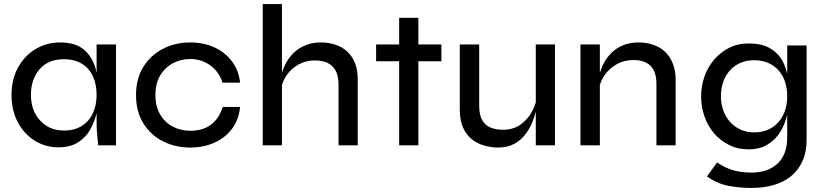

<svg xmlns="http://www.w3.org/2000/svg" viewBox="-20 -719 4091 950"><path d="M269 10Q205 10 152 -23Q99 -56 68 -114.5Q37 -173 37 -249Q37 -325 68.5 -383.5Q100 -442 155 -475.5Q210 -509 278 -509Q353 -509 394.5 -474Q436 -439 453 -380Q456 -369 458 -358V-499H554V0H466Q466 0 464 -18.5Q462 -37 460 -63Q458 -89 458 -109V-160Q448 -117 427 -79Q405 -39 366 -14.5Q327 10 269 10ZM296 -73Q349 -73 385.5 -96.5Q422 -120 440 -160Q458 -200 458 -249Q458 -302 439.5 -342Q421 -382 384.5 -404Q348 -426 296 -426Q218 -426 175.5 -376Q133 -326 133 -249Q133 -197 154 -157.5Q175 -118 211.5 -95.5Q248 -73 296 -73Z M1168 -190Q1162 -128 1128.5 -82.5Q1095 -37 1041 -13Q987 11 921 11Q848 11 787 -19.5Q726 -50 689.5 -108.5Q653 -167 653 -248Q653 -330 689.5 -388.5Q726 -447 787 -478Q848 -509 921 -509Q987 -509 1040 -485Q1093 -461 1127 -416.5Q1161 -372 1168 -310H1081Q1064 -364 1020.5 -395.5Q977 -427 921 -427Q875 -427 835.5 -406Q796 -385 772.5 -345.5Q749 -306 749 -248Q749 -192 772.5 -152.5Q796 -113 835 -92.5Q874 -72 921 -72Q985 -72 1025 -103Q1065 -134 1082 -190Z M1655 0V-301Q1655 -341 1642 -367Q1629 -393 1603 -406.5Q1577 -420 1537 -420Q1493 -420 1456.5 -399.5Q1420 -379 1397 -345Q1382 -322 1375 -297V0H1280V-699H1375V-359Q1381 -378 1390 -397Q1406 -431 1431.5 -456Q1457 -481 1491 -495Q1525 -509 1565 -509Q1607 -509 1641 -497.5Q1675 -486 1699.5 -462.5Q1724 -439 1737 -405.5Q1750 -372 1750 -329V0Z M1841 -499H1955V-631H2050V-499H2164V-416H2050V0H1955V-416H1841Z M2726 0H2631V-167Q2625 -141 2612.5 -111Q2600 -81 2578.5 -53Q2557 -25 2524 -7Q2491 11 2444 11Q2412 11 2378.5 2Q2345 -7 2317 -28Q2289 -49 2272 -85.5Q2255 -122 2255 -177V-499H2351V-197Q2351 -151 2365.5 -125Q2380 -99 2407 -88Q2434 -77 2468 -77Q2520 -77 2555.5 -102.5Q2591 -128 2611 -165Q2624 -189 2631 -212V-499H2726Z M2852 -499H2948V-358Q2954 -378 2963 -397Q2979 -431 3004.5 -456.5Q3030 -482 3064 -495.5Q3098 -509 3138 -509Q3180 -509 3214 -497Q3248 -485 3272 -461.5Q3296 -438 3309.5 -403.5Q3323 -369 3323 -325V0H3228V-304Q3228 -363 3199.5 -392.5Q3171 -422 3113 -422Q3068 -422 3031 -401Q2994 -380 2971 -346Q2955 -323 2948 -298V0H2852Z M3684 -504Q3746 -504 3785 -483Q3824 -462 3847 -426Q3866 -394 3875 -353V-494H3971V-28Q3971 34 3950 79.5Q3929 125 3892.5 154Q3856 183 3806 197Q3756 211 3698 211Q3638 211 3582.5 200Q3527 189 3478 154L3528 85Q3568 112 3608.5 123.5Q3649 135 3698 135Q3780 135 3827.5 90Q3875 45 3875 -37V-153Q3874 -150 3874 -148Q3863 -101 3839 -63.5Q3815 -26 3776.5 -3Q3738 20 3684 20Q3630 20 3586.5 -2Q3543 -24 3512.5 -60Q3482 -96 3465.5 -143.5Q3449 -191 3449 -242Q3449 -293 3465.5 -340Q3482 -387 3513 -423.5Q3544 -460 3587 -482Q3630 -504 3684 -504ZM3711 -64Q3750 -64 3780.5 -77.5Q3811 -91 3832 -115Q3853 -139 3864 -171.5Q3875 -204 3875 -242Q3875 -281 3864.5 -313.5Q3854 -346 3833 -370Q3812 -394 3781.5 -407.5Q3751 -421 3711 -421Q3672 -421 3641.5 -407Q3611 -393 3590 -369Q3569 -345 3558 -312.5Q3547 -280 3547 -242Q3547 -206 3558.5 -173.5Q3570 -141 3591 -117Q3612 -93 3642.5 -78.5Q3673 -64 3711 -64Z"/></svg>

Font: Syne Med Modified
Style: Regular
Weight: 500
Designer: Lucas Descroix
Foundry: Bonjour Monde
Version: Version 2.200